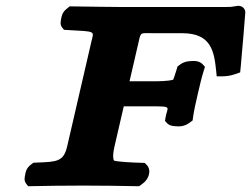

<svg xmlns="http://www.w3.org/2000/svg" viewBox="-20 -637 862 659"><path d="M798.7 -617H796.6L794.5 -616.7C775.1 -613.5 775.5 -613 750.8 -613H395C395 -613 279.4 -614 229.8 -615L219.2 -615.2L209.9 -607.7C192.8 -594.6 191.3 -580.2 189.6 -570.6C188.2 -562.7 185.2 -551.7 194.5 -540.9L199.7 -534.7L209.1 -534.1C312.3 -528.4 302.2 -531.6 293.7 -494.4L210.9 -136.1C198.4 -81.8 176.8 -81.7 104.4 -78.9L94.6 -78.5L86.2 -72.1C69.1 -59.1 67.7 -44.7 66 -35C64.5 -27.2 61.6 -16.2 70.8 -5.3L76.6 2.2L87.3 2C136.5 1 191.7 0 265.9 0C336 0 391.5 1 445.5 2L457.5 2.2L467.8 -5.3C493 -22.4 500.4 -54.4 483.1 -71.5L476.6 -77.9L465.4 -78.2C432.8 -79 382.6 -81.9 371.7 -85.7C369.4 -88 365 -99.8 373.1 -134.9L404.8 -272H493.4C576.5 -272 553.9 -272.1 547.7 -231.3L546.3 -221.9L552.3 -215.3C561.4 -205.3 573 -204.4 581.7 -203.8C593.7 -202.8 611.2 -201.6 629.9 -215.3L641.1 -223.5L642.7 -235C646 -258.6 651.7 -283.6 659.2 -316C666.6 -348.1 671.8 -370.3 679.9 -396.2L683.5 -407.6L676.2 -415.7C663.8 -429.4 645.7 -428.2 633.3 -427.2C624.3 -426.6 612.3 -425.7 598.5 -415.7L589.3 -408.9L586.5 -399.4C579.9 -377.3 575.5 -365.1 574.2 -363.4C572.6 -362.6 555.1 -358 513.3 -358H424.6L455.5 -491.7C464.1 -528.9 459.9 -523 509.3 -523H605.9C705.8 -523 715.2 -459.6 722.1 -392.1L723.8 -375H741.8C756.6 -375 771.1 -377.1 784.1 -381.6L804.3 -388.5L806.3 -408.2C810.4 -447.9 821.5 -589.1 822.1 -595.9C819.7 -613.4 805.3 -617 798.7 -617Z"/></svg>

Font: Linux Libertine Mono O 
Style: Mono Bold Oblique
Weight: 400
Italic angle: -13°
Designer: Philipp H. Poll
Foundry: Philipp H. Poll
Version: Version 5.1.7